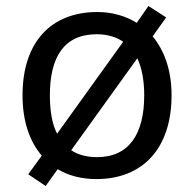

<svg xmlns="http://www.w3.org/2000/svg" viewBox="-20 -586 645 639"><path d="M551 -269C551 -352 527 -418 488 -465L533 -528L474 -566L435 -510C398 -533 353 -546 304 -546C150 -546 55 -446 55 -269C55 -183 78 -116 119 -68L74 -6L132 33L172 -23C209 -1 252 10 301 10C454 10 551 -91 551 -269ZM146 -269C146 -396 193 -472 302 -472C337 -472 367 -463 390 -447L170 -141C153 -174 146 -218 146 -269ZM460 -269C460 -142 411 -63 303 -63C269 -63 239 -71 217 -86L437 -392C452 -360 460 -318 460 -269Z"/></svg>

Font: Noto Sans Bhaiksuki
Style: Regular
Weight: 400
Designer: Monotype Design Team
Foundry: Monotype Imaging Inc.
Version: Version 2.002